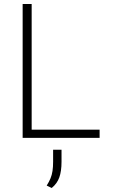

<svg xmlns="http://www.w3.org/2000/svg" viewBox="-20 -688 567 958"><path d="M93 0V-668H138V-41H477V0ZM238 250 213 238Q225 219 232 202Q239 185 242 165Q245 145 245 119V59H287V119Q287 166 276 197Q265 228 238 250Z"/></svg>

Font: Gantari ExtraLight
Style: Regular
Weight: 250
Designer: Anugrah Pasau
Foundry: Lafontype
Version: Version 1.000